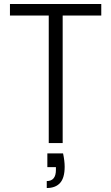

<svg xmlns="http://www.w3.org/2000/svg" viewBox="-20 -719 560 965"><path d="M489 -699V-641H295V0H225V-641H30V-699ZM297 52Q305 90 305 119Q305 175 282 200.5Q259 226 215 226V191Q261 191 261 135V121H218V52Z"/></svg>

Font: Poppins-Tabular Light
Style: Regular
Weight: 300
Designer: Ninad Kale (Devanagari), Jonny Pinhorn (Latin)
Foundry: Indian Type Foundry
Version: Version 4.004